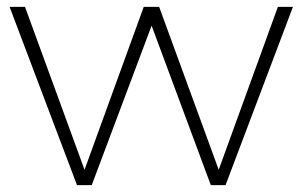

<svg xmlns="http://www.w3.org/2000/svg" viewBox="-20 -541 876 561"><path d="M8 -521H53L227 -45L400 -521H445L619 -45L792 -521H836L639 0H596L423 -466L248 0H205Z"/></svg>

Font: TypoPRO Montserrat
Style: Regular
Weight: 275
Designer: Julieta Ulanovsky
Foundry: Julieta Ulanovsky
Version: Version 6.001